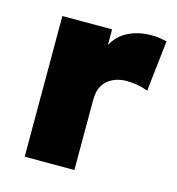

<svg xmlns="http://www.w3.org/2000/svg" viewBox="-85 -605 625 679"><g transform="rotate(15 227.0 -265.5)"><path d="M65.5 0V-515H247.5V-458Q268.5 -496 305.8 -513.5Q343 -531 387.5 -531Q405 -531 418.2 -528.8Q431.5 -526.5 444.5 -524L423.5 -337.5Q406 -344.5 385.8 -348.2Q365.5 -352 346 -352Q303 -352 275.2 -328.2Q247.5 -304.5 247.5 -256.5V0Z"/></g></svg>

Font: Geologica Thin Roman ExtraBold
Style: Regular
Weight: 800
Version: Version 1.010;gftools[0.9.28]